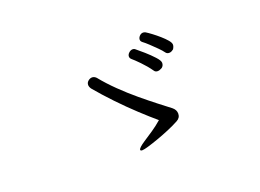

<svg xmlns="http://www.w3.org/2000/svg" viewBox="-80 -829 1159 856"><g transform="rotate(-20 500.0 -401.0)"><path d="M751 -531Q749 -529 743 -525.5Q737 -522 730 -522Q719 -522 713 -531Q706 -541 691 -556Q676 -571 660 -586Q644 -601 633 -609Q626 -615 626 -622Q626 -631 633.5 -639Q641 -647 651 -647Q656 -647 662 -644Q672 -638 688 -626Q704 -614 720 -600Q736 -586 747 -573Q758 -560 758 -551Q758 -542 751 -531ZM675 -470Q672 -469 666.5 -466Q661 -463 654 -463Q643 -463 638 -471Q619 -498 595.5 -522Q572 -546 562 -554Q555 -560 555 -568Q555 -577 563.5 -585Q572 -593 582 -593Q589 -593 593 -589Q607 -578 628.5 -559Q650 -540 667.5 -521Q685 -502 685 -491Q685 -478 675 -470ZM584 -256Q552 -283 510 -322Q468 -361 425.5 -405.5Q383 -450 348 -492Q341 -502 341 -511Q341 -522 350 -529.5Q359 -537 369 -537Q379 -537 388 -528Q418 -491 455.5 -454.5Q493 -418 532 -385.5Q571 -353 604.5 -327Q638 -301 659 -285Q675 -272 675 -254Q675 -234 656 -224Q634 -212 605.5 -200Q577 -188 549 -178Q521 -168 499 -161.5Q477 -155 469 -155Q460 -155 460 -160Q460 -169 492 -190Q515 -205 538 -220.5Q561 -236 584 -256Z"/></g></svg>

Font: Moon Stars Kai HW
Style: Regular
Weight: 400
Designer: GuiWonder
Version: Version 1.101